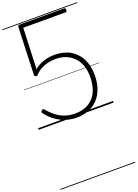

<svg xmlns="http://www.w3.org/2000/svg" viewBox="-343 -1393 1632 2277"><g transform="rotate(-20 473.0 -255.0)"><path d="M474 19Q426 19 378 8.5Q330 -2 284 -24Q238 -46 194.5 -81Q151 -116 113 -165Q105 -176 103.5 -184.5Q102 -193 113 -203Q123 -212 131.5 -212Q140 -212 149 -201Q198 -142 249.5 -104.5Q301 -67 357 -50Q413 -33 475 -33Q550 -33 608.5 -57Q667 -81 707.5 -127Q748 -173 768.5 -238Q789 -303 789 -385Q789 -461 767.5 -523Q746 -585 704.5 -629Q663 -673 605.5 -697Q548 -721 476 -721Q424 -721 376 -710Q328 -699 287 -676.5Q246 -654 213 -617Q204 -608 193.5 -607.5Q183 -607 176 -613.5Q169 -620 169 -628L191 -1231Q192 -1241 198 -1245.5Q204 -1250 216 -1250H777Q785 -1250 789.5 -1245Q794 -1240 794 -1226Q794 -1213 790 -1206.5Q786 -1200 777 -1200H242L222 -686Q253 -712 293.5 -731.5Q334 -751 381 -761.5Q428 -772 477 -772Q593 -772 676 -724Q759 -676 803 -589Q847 -502 847 -385Q847 -291 821 -216Q795 -141 746 -88.5Q697 -36 628.5 -8.5Q560 19 474 19ZM0 747H946V757H0ZM0 -20H946V0H0ZM0 -505H946V-500H0ZM0 -1267H946V-1257H0Z"/></g></svg>

Font: Playwrite VN Guides
Style: Regular
Weight: 400
Designer: Veronika Burian, José Scaglione
Foundry: TypeTogether
Version: Version 1.003